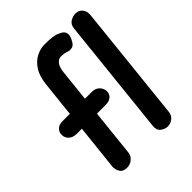

<svg xmlns="http://www.w3.org/2000/svg" viewBox="-268 -1164 1327 1327"><g transform="rotate(-45 395.0 -501.0)"><path d="M196.5 2.5Q157 2.5 142.5 -23.5Q128 -49.5 130 -75.5L166 -409.5H117Q81 -409.5 59.8 -428Q38.5 -446.5 37.5 -474.5Q35.5 -502 54.2 -521.5Q73 -541 109 -541H180L208 -802.5Q216 -875.5 245.5 -919.8Q275 -964 315 -984Q355 -1004 394 -1004Q441.5 -1004 471.8 -1000Q502 -996 533 -979.5Q556.5 -967.5 561.2 -945.8Q566 -924 550 -893.5Q534.5 -860 513.5 -854.2Q492.5 -848.5 476 -854.5Q467 -858.5 451 -861.8Q435 -865 416 -865Q393 -865 375.2 -843Q357.5 -821 352.5 -775L327.5 -541H391.5Q428.5 -541 448.8 -521.5Q469 -502 472 -474.5Q473 -444.5 453.8 -427Q434.5 -409.5 399 -409.5H313.5L277 -65Q274 -37 250.8 -17.2Q227.5 2.5 196.5 2.5ZM598.5 0Q571 0 546.8 -18.5Q522.5 -37 526.5 -76.5L618 -940.5Q621.5 -973 646.2 -988.5Q671 -1004 697 -1004Q729.5 -1004 748.5 -981Q767.5 -958 763.5 -921L673.5 -67.5Q670 -34.5 646.8 -17.2Q623.5 0 598.5 0Z"/></g></svg>

Font: Edu NSW ACT Hand
Style: Regular
Weight: 400
Designer: Tina and Corey Anderson, Eben Sorkin, Mirko Velimirovic
Foundry: Sorkin Type Co.
Version: Version 2.000